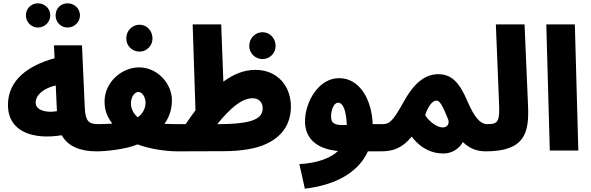

<svg xmlns="http://www.w3.org/2000/svg" viewBox="-20 -907 3561 1157"><path d="M387 -741C428 -741 462 -774 462 -814C462 -856 428 -887 387 -887C346 -887 315 -856 315 -814C315 -774 346 -741 387 -741ZM209 -741C249 -741 283 -774 283 -814C283 -856 249 -887 209 -887C168 -887 136 -856 136 -814C136 -774 168 -741 209 -741ZM562 5C617 5 651 -28 651 -79C651 -122 625 -159 572 -159C514 -159 495 -177 491 -257L474 -634H305L309 -556C151 -513 28 -425 28 -275C28 -108 186 -65 352 -92C390 -24 465 5 562 5ZM195 -288C195 -339 249 -377 316 -392L323 -237C255 -225 195 -244 195 -288Z M821 -596C865 -596 899 -632 899 -675C899 -721 865 -758 821 -758C775 -758 741 -721 741 -675C741 -632 775 -596 821 -596ZM562 5C614 5 736 -6 809 -37C876 -11 975 5 1052 5C1107 5 1141 -30 1141 -79C1141 -122 1115 -159 1062 -159C1036 -159 1004 -159 971 -161C998 -198 1016 -245 1016 -303C1016 -403 929 -501 818 -501C714 -501 610 -412 610 -295C610 -243 626 -202 657 -162C624 -160 593 -159 572 -159ZM769 -283C769 -326 793 -353 814 -353C836 -353 857 -322 857 -288C857 -257 843 -224 810 -200C779 -227 769 -258 769 -283Z M1052 5 1328 4C1435 4 1523 -12 1580 -38C1680 -82 1733 -160 1733 -265C1733 -388 1652 -486 1519 -486C1452 -486 1388 -461 1326 -415L1313 -760H1141L1158 -242C1138 -216 1118 -188 1099 -159H1062ZM1562 -551C1606 -551 1641 -587 1641 -630C1641 -676 1606 -713 1562 -713C1517 -713 1482 -676 1482 -630C1482 -587 1517 -551 1562 -551ZM1503 -315C1539 -315 1563 -290 1563 -255C1563 -195 1510 -159 1295 -159H1289C1368 -255 1436 -315 1503 -315Z M1817 230C2005 208 2141 130 2197 5H2276C2339 5 2366 -27 2366 -79C2366 -122 2340 -159 2286 -159H2226C2220 -307 2148 -436 2024 -436C1901 -437 1818 -294 1818 -175C1818 -76 1884 -10 2017 3C1968 49 1887 76 1784 82ZM1975 -205C1975 -243 1991 -288 2017 -288C2049 -288 2066 -238 2070 -154C1992 -149 1975 -167 1975 -205Z M2276 5C2344 5 2402 -11 2461 -84C2521 -5 2590 18 2653 18C2701 18 2747 -9 2769 -51C2809 -13 2852 5 2907 5C2963 5 2997 -30 2997 -79C2997 -122 2971 -159 2917 -159C2872 -159 2838 -203 2798 -294C2753 -400 2708 -460 2621 -460C2541 -460 2474 -405 2414 -296C2350 -181 2329 -159 2286 -159ZM2542 -213C2557 -261 2584 -301 2610 -301C2629 -301 2647 -273 2680 -189C2691 -162 2676 -139 2648 -139C2614 -139 2567 -173 2542 -213Z M2907 5C3144 5 3169 -108 3162 -270L3141 -760H2968L2987 -292C2992 -176 2984 -159 2917 -159Z M3293 0H3465L3444 -760H3272Z"/></svg>

Font: Noto Sans Arabic UI Cn Bk
Style: Regular
Weight: 900
Width: 3
Designer: Monotype Design Team, Nadine Chahine and Nizar Qandah
Foundry: Monotype Imaging Inc.
Version: Version 2.010